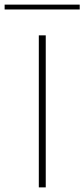

<svg xmlns="http://www.w3.org/2000/svg" viewBox="-38 -811 365 831"><path d="M130 -658H160V0H130ZM-18 -791H307V-770H-18Z"/></svg>

Font: Ysabeau Extralight
Style: Regular
Weight: 200
Designer: Christian Thalmann (Catharsis Fonts)
Version: Version 0.003